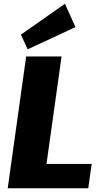

<svg xmlns="http://www.w3.org/2000/svg" viewBox="-20 -1000 533 1020"><path d="M185 -129H467L449 0H21L119 -700H307L213 -29ZM381 -856 127 -738 91 -816 325 -980Z"/></svg>

Font: Pathway Extreme SemiCondensed ExtraBold
Style: Italic
Weight: 800
Width: 4
Italic angle: -8°
Version: Version 1.001;gftools[0.9.26]